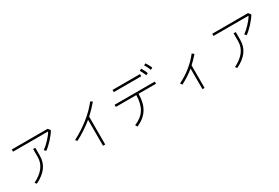

<svg xmlns="http://www.w3.org/2000/svg" viewBox="83 -1940 4643 3192"><g transform="rotate(-30 2405.0 -344.0)"><path d="M806 -637 843 -591Q808 -529 735.5 -450Q663 -371 604 -330L575 -362Q631 -401 696 -470Q761 -539 792 -595H119V-637ZM430 -310V-466H472V-315Q472 -190 404 -97Q336 -4 196 64L170 32Q299 -32 364.5 -118Q430 -204 430 -310Z M1647 -677 1685 -653Q1653 -614 1599.5 -558Q1546 -502 1506 -466V68H1464V-430Q1396 -374 1302.5 -312Q1209 -250 1135 -215L1109 -247Q1266 -327 1409.5 -440.5Q1553 -554 1647 -677Z M2820 -645 2782 -627Q2780 -642 2758 -687.5Q2736 -733 2722 -747L2758 -767Q2759 -767 2776 -739.5Q2793 -712 2807 -684.5Q2821 -657 2820 -645ZM2711 -605 2674 -588Q2663 -614 2643.5 -654.5Q2624 -695 2615 -707L2655 -724Q2667 -705 2689 -660.5Q2711 -616 2711 -605ZM2592 -657V-615H2065V-657ZM2742 -426V-385H2408Q2406 -209 2337 -97.5Q2268 14 2120 79L2097 39Q2234 -16 2298 -118Q2362 -220 2364 -385H1971V-426Z M3508 -525 3543 -493 3516 -464Q3511 -458 3478 -422.5Q3445 -387 3407 -353V79H3366V-316Q3251 -222 3114 -152L3091 -190Q3213 -248 3319 -333Q3425 -418 3508 -525Z M4654 -637 4691 -591Q4656 -529 4583.5 -450Q4511 -371 4452 -330L4423 -362Q4479 -401 4544 -470Q4609 -539 4640 -595H3967V-637ZM4278 -310V-466H4320V-315Q4320 -190 4252 -97Q4184 -4 4044 64L4018 32Q4147 -32 4212.5 -118Q4278 -204 4278 -310Z"/></g></svg>

Font: Gmarket Sans TTF Light
Style: Regular
Weight: 300
Designer: Creative Director : Sungho Lee; Art Director : Kiwoong Choi; Project Manager : Sori Yang, Jongwook Yoon; Font Designer :
Foundry: Sandoll Inc.
Version: Version 1.000;hotconv 1.0.109;makeotfexe 2.5.65596